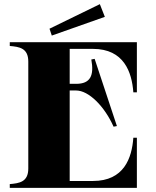

<svg xmlns="http://www.w3.org/2000/svg" viewBox="-20 -903 749 923"><path d="M427 -668C576 -668 614 -556 621 -459H638V-700H27V-682C73 -678 116 -672 116 -607V-93C116 -28 73 -22 27 -18V0H638V-241H621C614 -143 576 -33 427 -33H315V-468H346C406 -468 482 -393 526 -294L542 -297L435 -620L419 -617C433 -540 415 -500 346 -500H315V-668ZM484 -822 460 -883 218 -765 229 -732Z"/></svg>

Font: Sprat
Style: Bold
Weight: 700
Designer: Ethan Nakache
Foundry: Collletttivo
Version: Version 2.000;Glyphs 3.2 (3217)